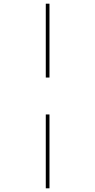

<svg xmlns="http://www.w3.org/2000/svg" viewBox="-20 -780 517 1040"><path d="M228 -360V-760H248V-360ZM228 240V-160H248V240Z"/></svg>

Font: Noto Serif Display Condensed
Style: Regular
Weight: 400
Width: 3
Designer: Monotype Design Team
Foundry: Monotype Imaging Inc.
Version: Version 2.009